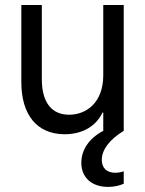

<svg xmlns="http://www.w3.org/2000/svg" viewBox="-20 -524 581 769"><path d="M475.6 -503.9H393.6V-222.7C393.6 -114.3 327.1 -64.5 256.8 -64.5C186.5 -64.5 147.5 -114.3 147.5 -207V-503.9H65.4V-195.3C65.4 -65.4 127 13.7 239.3 13.7C311 13.7 365.2 -19.5 390.6 -73.2H393.6V0C335.9 30.3 305.7 77.1 305.7 127.9C305.7 187.5 347.7 224.6 413.1 224.6C436.5 224.6 458 219.7 475.6 211.9V162.1C463.9 166 452.1 168 441.4 168C407.2 168 387.7 148.4 387.7 116.2C387.7 76.2 418 35.2 475.6 0Z"/></svg>

Font: Wanted Sans
Style: Regular
Weight: 400
Designer: Original Design by Kil Hyung-jin and Kang Hanbin, Wanted Lab, Inc; Hangeul from Source Han Sans by Jang Soo-young and Ka
Foundry: Wanted Lab, Inc.
Version: Version 1.001;Glyphs 3.2 (3227)